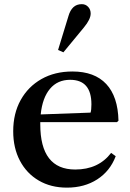

<svg xmlns="http://www.w3.org/2000/svg" viewBox="-20 -870 612 901"><path d="M294 10.5Q218.5 10.5 161.8 -22.8Q105 -56 73.5 -115.8Q42 -175.5 42 -254Q42 -337.5 77 -400.5Q112 -463.5 174.5 -499Q237 -534.5 320 -534.5Q423.5 -534.5 478.5 -475.8Q533.5 -417 536 -303.5L529 -297H169Q169 -292 169 -286.5Q169 -74.5 333 -74.5Q442 -74.5 501.5 -152.5L523 -137Q496.5 -67 436.2 -28.2Q376 10.5 294 10.5ZM309 -495.5Q250 -495.5 214.5 -453.2Q179 -411 171 -333L405 -341.5Q409 -353.5 409 -380.5Q409 -495.5 309 -495.5ZM277.5 -624.5 252.5 -635.5 301.5 -795.5Q309 -821.5 324.2 -836Q339.5 -850.5 364 -850.5Q381.5 -850.5 393.5 -838Q405.5 -825.5 405.5 -806.5Q405.5 -779.5 374 -741.5Z"/></svg>

Font: Libre Caslon Text Medium
Style: Regular
Weight: 500
Designer: Pablo Impallari, Rodrigo Fuenzalida, Katja Schimmel
Foundry: Pablo Impallari, Rodrigo Fuenzalida
Version: Version 2.000